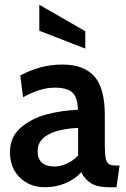

<svg xmlns="http://www.w3.org/2000/svg" viewBox="-20 -776 531 806"><path d="M22 -137Q22 -202 68 -241Q114 -280 178.5 -296.5Q243 -313 307 -315Q306 -367 284 -387.5Q262 -408 211 -408Q179 -408 147.5 -398.5Q116 -389 77 -368L65 -459Q149 -505 242 -505Q332 -505 376 -455.5Q420 -406 420 -292V-169Q420 -130 423.5 -112.5Q427 -95 436.5 -88Q446 -81 468 -81H482L469 10H438Q390 10 363.5 -6Q337 -22 321 -53Q295 -24 255 -7Q215 10 169 10Q105 10 63.5 -30.5Q22 -71 22 -137ZM308 -124V-239Q231 -236 184.5 -212Q138 -188 138 -142Q138 -77 209 -77Q234 -77 261.5 -89.5Q289 -102 308 -124ZM145 -647V-756L338 -645V-572Z"/></svg>

Font: Cabin SemiBold
Style: Regular
Weight: 600
Designer: Pablo Impallari
Foundry: Pablo Impallari. http://www.impallari.com Igino Marini. http://www.ikern.com
Version: Version 2.200